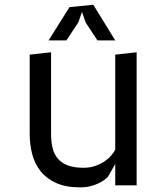

<svg xmlns="http://www.w3.org/2000/svg" viewBox="-20 -780 690 808"><path d="M465 -550 555 -560V0H465V-90L434.5 -36.5Q430 -31 420 -23.5Q410 -16 395 -8.8Q380 -1.5 360.5 3.5Q341 8.5 317 8.5Q256.5 8.5 215.8 -10.2Q175 -29 150.5 -60Q126 -91 115.5 -131.5Q105 -172 105 -215V-550L195 -560V-215Q195 -182.5 201.5 -156.5Q208 -130.5 223.8 -112Q239.5 -93.5 265.8 -83.8Q292 -74 331 -74Q360 -74 382.5 -82.2Q405 -90.5 421.8 -102.2Q438.5 -114 449.2 -127Q460 -140 465 -150ZM465 -610H390L340 -686L325 -730L310 -686.5L259.5 -610H184.5L272.5 -750L372.5 -760Z"/></svg>

Font: B612 Mono
Style: Regular
Weight: 400
Version: Version 1.005